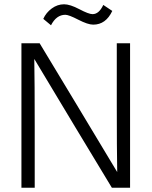

<svg xmlns="http://www.w3.org/2000/svg" viewBox="-20 -876 707 896"><path d="M142 0H80V-674H165L337 -389L527 -73Q525 -177 525 -388V-674H587V0H502L331 -283L140 -601Q142 -493 142 -285ZM285 -807Q243 -807 218 -758L182 -788Q195 -817 221.5 -836.5Q248 -856 279 -856Q307 -856 350.5 -833Q394 -810 412 -810Q442 -810 462 -853L504 -825Q474 -761 415 -761Q390 -761 345.5 -784Q301 -807 285 -807Z"/></svg>

Font: Hind Madurai Light
Style: Regular
Weight: 300
Designer: Jyotish Sonowal
Foundry: Indian Type Foundry
Version: Version 1.001;PS 1.0;hotconv 1.0.86;makeotf.lib2.5.63406; tt